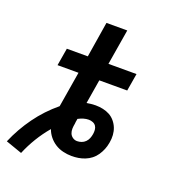

<svg xmlns="http://www.w3.org/2000/svg" viewBox="-185 -845 932 1041"><g transform="rotate(20 281.0 -324.5)"><path d="M56 86 -38 53Q-4 -27 47 -97.5Q98 -168 166 -224L200 -429H79L96 -530H217L250 -735H370L336 -530H498L481 -429H320L297 -290Q309 -292 322 -293.5Q335 -295 348 -295Q370 -295 391 -290.5Q412 -286 429.5 -276.5Q447 -267 460.5 -251Q474 -235 481.5 -216Q489 -197 490.5 -175.5Q492 -154 488 -132Q488 -131 487.5 -130Q487 -129 487 -127Q484 -109 476.5 -90.5Q469 -72 457.5 -55Q446 -38 430 -25.5Q414 -13 395 -5.5Q376 2 357 5Q338 8 319 8Q294 8 269 2Q244 -4 223.5 -17Q203 -30 187.5 -49Q172 -68 164 -91Q130 -51 103 -6.5Q76 38 56 86ZM319 -78Q332 -78 344.5 -82.5Q357 -87 366.5 -96.5Q376 -106 381 -118.5Q386 -131 388 -144Q390 -156 389 -168.5Q388 -181 381.5 -190.5Q375 -200 363.5 -204.5Q352 -209 340 -209Q325 -209 310 -204.5Q295 -200 280 -192L279 -185Q278 -179 277 -173.5Q276 -168 276 -163Q273 -148 272.5 -133.5Q272 -119 277 -106.5Q282 -94 293.5 -86Q305 -78 319 -78Z"/></g></svg>

Font: Iosevka Slab Extended Oblique
Style: Bold
Weight: 700
Width: 7
Italic angle: -9°
Monospace: yes
Designer: Belleve Invis
Foundry: Belleve Invis
Version: Version 11.1.1; ttfautohint (v1.8.3)